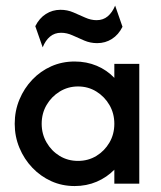

<svg xmlns="http://www.w3.org/2000/svg" viewBox="-20 -639 561 668"><path d="M239.6 8.3Q195.8 8.3 158.3 -8.7Q120.8 -25.7 92.4 -55.6Q63.9 -85.4 47.6 -124.7Q31.2 -163.9 31.2 -208.3Q31.2 -253.5 47.6 -292.7Q63.9 -331.9 92.4 -361.8Q120.8 -391.7 158.3 -408.3Q195.8 -425 239.6 -425Q281.2 -425 316.7 -410.1Q352.1 -395.1 377.8 -368.1V-416.7H464.6V0H377.8V-48.6Q352.1 -22.2 316.7 -6.9Q281.2 8.3 239.6 8.3ZM251.4 -79.2Q286.8 -79.2 315.3 -96.5Q343.8 -113.9 360.8 -143.1Q377.8 -172.2 377.8 -208.3Q377.8 -244.4 360.8 -273.6Q343.8 -302.8 315.3 -320.5Q286.8 -338.2 251.4 -338.2Q216.7 -338.2 187.8 -320.5Q159 -302.8 142 -273.6Q125 -244.4 125 -208.3Q125 -172.9 142 -143.4Q159 -113.9 187.5 -96.5Q216 -79.2 251.4 -79.2ZM128.5 -474.3 102.8 -547.9Q116.7 -575.7 139.6 -590.3Q162.5 -604.9 190.3 -604.9Q214.6 -604.9 235.4 -595.8Q256.2 -586.8 276.4 -577.8Q296.5 -568.8 316 -568.8Q338.9 -568.8 354.9 -582.3Q370.8 -595.8 380.6 -619.4L406.2 -545.8Q392.4 -518.1 369.4 -503.5Q346.5 -488.9 318.1 -488.9Q294.4 -488.9 273.3 -497.9Q252.1 -506.9 232.3 -516Q212.5 -525 192.4 -525Q170.1 -525 154.2 -511.8Q138.2 -498.6 128.5 -474.3Z"/></svg>

Font: Afacad Flux Medium
Style: Regular
Weight: 500
Designer: Kristian Moeller
Foundry: Dicotype
Version: Version 1.100